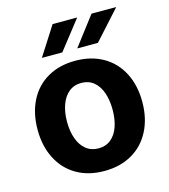

<svg xmlns="http://www.w3.org/2000/svg" viewBox="-111 -823 812 922"><g transform="rotate(-15 295.0 -362.0)"><path d="M35.2 -263.7Q35.2 -345.2 66.7 -407.2Q98.1 -469.2 157 -503.2Q215.8 -537.1 294.9 -537.1Q374 -537.1 433.1 -503.2Q492.2 -469.2 523.9 -407.2Q555.7 -345.2 555.7 -263.7Q555.7 -182.1 523.9 -119.9Q492.2 -57.6 433.1 -23.4Q374 10.7 294.9 10.7Q215.8 10.7 157.2 -23.4Q98.6 -57.6 66.9 -119.9Q35.2 -182.1 35.2 -263.7ZM408.2 -263.7Q408.2 -311 395.5 -347.9Q382.8 -384.8 357.4 -405.8Q332 -426.8 295.9 -426.8Q259.3 -426.8 233.6 -405.8Q208 -384.8 194.8 -347.9Q181.6 -311 181.6 -263.7Q181.6 -216.8 194.8 -179.9Q208 -143.1 233.6 -122.3Q259.3 -101.6 295.9 -101.6Q332 -101.6 357.4 -122.3Q382.8 -143.1 395.5 -179.7Q408.2 -216.3 408.2 -263.7ZM429.7 -735.4H552.7L422.9 -591.8H320.3ZM236.3 -735.4H358.4L246.1 -591.8H144.5Z"/></g></svg>

Font: Pretendard GOV
Style: Bold
Weight: 700
Designer: Base glyphs from Inter by Rasmus Andersson; Hangeul glyphs from Noto Sans CJK(Source Han Sans) by Jang Soo-young and Kan
Foundry: Kil Hyung-jin
Version: Version 1.309